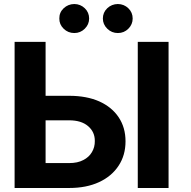

<svg xmlns="http://www.w3.org/2000/svg" viewBox="-20 -936 949 956"><path d="M151.4 -336.9V-459H324.7Q411.1 -459 474.1 -431.2Q537.1 -402.8 571 -351.8Q605 -300.8 605 -232.4Q605 -163.1 570.8 -111.3Q536.1 -58.1 473.1 -29.1Q410.2 0 324.7 0H52.7V-727.5H207V-124H324.7Q366.7 -124 395 -139.2Q422.9 -153.3 437.7 -178.5Q452.6 -203.6 452.1 -233.9Q452.6 -278.8 418.7 -307.9Q384.8 -336.9 324.7 -336.9ZM666 -727.5H819.3V0H666ZM350.1 -771.5Q318.8 -771.5 296.9 -793Q274.9 -814.5 275.4 -843.8Q274.9 -874 296.9 -894.8Q318.8 -915.5 350.1 -916Q380.9 -915.5 402.3 -894.8Q423.8 -874 423.8 -843.8Q423.8 -814.5 402.1 -793Q380.4 -771.5 350.1 -771.5ZM492.2 -843.8Q492.2 -874 513.9 -894.8Q535.6 -915.5 566.9 -916Q597.7 -915.5 619.1 -894.8Q640.6 -874 640.6 -843.8Q640.6 -814.5 619.1 -793Q597.7 -771.5 566.9 -771.5Q536.1 -771.5 514.2 -793Q492.2 -814.5 492.2 -843.8Z"/></svg>

Font: Inter Tight Stencil
Style: Bold
Weight: 700
Designer: Rasmus Andersson
Foundry: rsms
Version: Version 3.004;Glyphs 3.1.2 (3151)